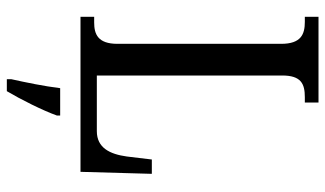

<svg xmlns="http://www.w3.org/2000/svg" viewBox="-220 -534 975 576"><g transform="rotate(90 268.0 -246.5)"><path d="M31 0H496L502 -214H459L450 -139C443 -88 424 -49 374 -49H207V-605C207 -662 232 -673 272 -673H288V-714H31V-673H46C83 -673 112 -662 112 -602V-111C112 -52 83 -41 48 -41H31ZM218 208V221H254C279 179 312 113 327 71V61H245C239 110 228 163 218 208Z"/></g></svg>

Font: Noto Serif Lao Cond
Style: Regular
Weight: 400
Width: 3
Designer: Monotype Design Team
Foundry: Monotype Imaging Inc.
Version: Version 2.004